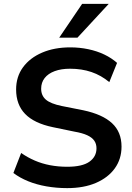

<svg xmlns="http://www.w3.org/2000/svg" viewBox="-20 -959 682 989"><path d="M326 10Q271 10 219.5 1Q168 -8 125 -25.5Q82 -43 49 -68L89 -171Q122 -148 159 -132Q196 -116 238 -108Q280 -100 326 -100Q404 -100 440.5 -126Q477 -152 477 -195Q477 -218 465.5 -234.5Q454 -251 429 -262.5Q404 -274 363 -281L252 -304Q156 -324 109.5 -372Q63 -420 63 -498Q63 -564 98.5 -612.5Q134 -661 197 -688Q260 -715 342 -715Q390 -715 435 -705.5Q480 -696 517.5 -678Q555 -660 583 -635L543 -536Q501 -571 451 -588Q401 -605 341 -605Q295 -605 261.5 -592.5Q228 -580 210 -557Q192 -534 192 -502Q192 -467 216 -446Q240 -425 298 -413L409 -391Q508 -370 557 -324.5Q606 -279 606 -204Q606 -140 571.5 -92Q537 -44 474.5 -17Q412 10 326 10ZM285 -765 403 -939H540L379 -765Z"/></svg>

Font: Nunito Sans 11pt
Style: Bold
Weight: 700
Version: Version 3.101;gftools[0.9.27]